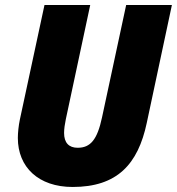

<svg xmlns="http://www.w3.org/2000/svg" viewBox="-20 -734 704 764"><path d="M269 10C446 10 529 -80 564 -245L664 -714H482L386 -267C367 -178 340 -146 289 -146C254 -146 235 -166 235 -205C235 -221 238 -241 242 -260L339 -714H157L59 -258C54 -234 51 -206 51 -185C51 -69 133 10 269 10Z"/></svg>

Font: Noto Sans SemiCondensed Black
Style: Italic
Weight: 900
Width: 4
Italic angle: -12°
Designer: Monotype Design Team
Foundry: Monotype Imaging Inc.
Version: Version 2.013